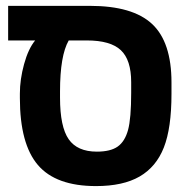

<svg xmlns="http://www.w3.org/2000/svg" viewBox="-20 -626 640 656"><path d="M47.9 -306.2Q47.9 -354.5 62.3 -407Q76.7 -459.5 100.1 -487.8H7.8V-606H287.1Q433.1 -606 499.5 -544.2Q565.9 -482.4 565.9 -344.2V-305.2Q565.9 -188.5 539.8 -122.1Q513.7 -55.7 457 -22.9Q400.4 9.8 308.1 9.8Q170.9 9.8 109.4 -62.3Q47.9 -134.3 47.9 -291ZM214.8 -487.8Q185.1 -436 185.1 -314V-292Q185.1 -192.9 214.6 -150.4Q244.1 -107.9 311 -107.9Q357.4 -107.9 382.1 -125.2Q406.7 -142.6 417.5 -181.9Q428.2 -221.2 428.2 -309.1V-345.2Q428.2 -421.4 392.8 -454.6Q357.4 -487.8 276.9 -487.8Z"/></svg>

Font: Liberation Mono
Style: Bold
Weight: 700
Monospace: yes
Designer: Steve Matteson
Foundry: Ascender Corporation
Version: Version 2.1.5